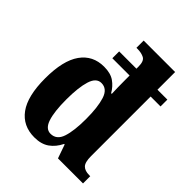

<svg xmlns="http://www.w3.org/2000/svg" viewBox="-215 -882 1014 1014"><g transform="rotate(45 292.0 -375.0)"><path d="M216 10Q130 10 83 -54.5Q36 -119 36 -251Q36 -384 82.5 -449.5Q129 -515 213 -515Q262 -515 291 -494.5Q320 -474 338 -442H343Q342 -456 341.5 -487.5Q341 -519 341 -546V-577H212V-628H341V-644Q341 -685 320.5 -695.5Q300 -706 271 -706H263V-760H498V-628H572V-577H498V-132Q498 -86 514 -70Q530 -54 562 -54H570V0H383L356 -77H352Q332 -36 299.5 -13Q267 10 216 10ZM263 -64Q308 -64 324.5 -114Q341 -164 341 -252Q341 -340 324.5 -392Q308 -444 264 -444Q226 -444 210 -392.5Q194 -341 194 -251Q194 -161 210 -112.5Q226 -64 263 -64Z"/></g></svg>

Font: Noto Serif Lao Condensed ExtraBold
Style: Regular
Weight: 800
Width: 3
Designer: Monotype Design Team
Foundry: Monotype Imaging Inc.
Version: Version 2.003; ttfautohint (v1.8.4.7-5d5b)